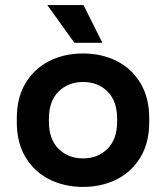

<svg xmlns="http://www.w3.org/2000/svg" viewBox="-20 -720 652 754"><path d="M306 14Q232 14 173 -16Q114 -46 80 -103Q46 -160 46 -240V-256Q46 -336 80 -393Q114 -450 173 -480Q232 -510 306 -510Q380 -510 439 -480Q498 -450 532 -393Q566 -336 566 -256V-240Q566 -160 532 -103Q498 -46 439 -16Q380 14 306 14ZM306 -98Q364 -98 402 -135.5Q440 -173 440 -243V-253Q440 -323 402.5 -360.5Q365 -398 306 -398Q248 -398 210 -360.5Q172 -323 172 -253V-243Q172 -173 210 -135.5Q248 -98 306 -98ZM382 -552H272L166 -700H308Z"/></svg>

Font: Space Grotesk Variable Light
Style: Regular
Weight: 300
Designer: Florian Karsten
Foundry: Florian Karsten
Version: Version 2.000